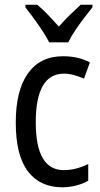

<svg xmlns="http://www.w3.org/2000/svg" viewBox="-20 -786 427 816"><path d="M245 10Q150 10 98.5 -58Q47 -126 47 -265Q47 -402 99 -474.5Q151 -547 248 -547Q282 -547 311 -540Q340 -533 362 -521L337 -452Q316 -461 294 -467Q272 -473 252 -473Q132 -473 132 -266Q132 -63 251 -63Q279 -63 305 -70Q331 -77 355 -89V-18Q333 -5 303.5 2.5Q274 10 245 10ZM189 -606Q172 -639 143 -680.5Q114 -722 88 -755V-766H138Q159 -749 183 -724Q207 -699 230 -673Q256 -702 276.5 -722Q297 -742 323 -766H373V-755Q357 -735 337 -709Q317 -683 299 -656Q281 -629 270 -606Z"/></svg>

Font: Noto Sans Thai Cond
Style: Regular
Weight: 400
Width: 3
Designer: Monotype Design Team
Foundry: Monotype Imaging Inc.
Version: Version 2.002; ttfautohint (v1.8.4.7-5d5b)